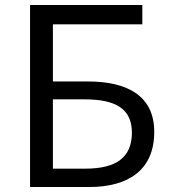

<svg xmlns="http://www.w3.org/2000/svg" viewBox="-20 -753 688 773"><path d="M101 0H338C499 0 601 -70 601 -222C601 -369 490 -425 334 -425H193V-655H553V-733H101ZM193 -74V-353H320C446 -353 511 -315 511 -219C511 -119 448 -74 323 -74Z"/></svg>

Font: GenYoGothic2 TW R
Style: Regular
Weight: 400
Version: Version 2.100;PS 2.1;hotconv 16.6.51;makeotf.lib2.5.65220 DE